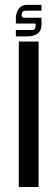

<svg xmlns="http://www.w3.org/2000/svg" viewBox="-20 -753 221 773"><path d="M88.4 -733.4H147V-710H84Q67.4 -710 67.4 -693.4V-688.5Q67.4 -685.1 74.2 -681.6H147V-653.3Q147 -606.4 85.9 -606.4H43.9V-632.3H114.3Q123.5 -636.7 123.5 -648.9V-653.3Q123.5 -658.2 119.1 -658.2H43.9V-688.5Q52.7 -733.4 88.4 -733.4ZM55.7 -585.9H135.3V0H55.7Z"/></svg>

Font: Kadhim
Style: Regular
Weight: 400
Designer: Developer/ Husham Jawad
Version: Version 1.00;December 29, 2020;FontCreator 13.0.0.2683 32-bi